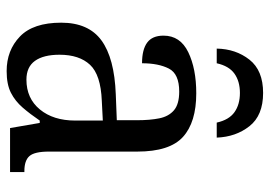

<svg xmlns="http://www.w3.org/2000/svg" viewBox="-134 -648 792 563"><g transform="rotate(90 261.5 -366.0)"><path d="M188 10Q127 10 86.5 -29Q46 -68 46 -150Q46 -230 98 -268Q150 -306 256 -310L332 -313V-373Q332 -410 326.5 -437.5Q321 -465 303 -480.5Q285 -496 248 -496Q196 -496 180.5 -465.5Q165 -435 165 -387Q125 -387 104.5 -402Q84 -417 84 -450Q84 -499 132.5 -522.5Q181 -546 253 -546Q338 -546 381 -507Q424 -468 424 -373V-114Q424 -72 437 -57Q450 -42 481 -42H484V0H355L340 -87H333Q314 -59 295 -37Q276 -15 251.5 -2.5Q227 10 188 10ZM213 -48Q268 -48 300.5 -87.5Q333 -127 333 -191V-272L275 -269Q199 -266 169.5 -234.5Q140 -203 140 -145Q140 -98 158 -73Q176 -48 213 -48ZM122 -606Q123 -662 154.5 -702Q186 -742 252 -742Q318 -742 349.5 -702Q381 -662 383 -606H339Q331 -642 308.5 -658Q286 -674 252 -674Q218 -674 195.5 -658Q173 -642 165 -606Z"/></g></svg>

Font: Noto Serif SemiCondensed
Style: Regular
Weight: 400
Width: 4
Designer: Monotype Design Team
Foundry: Monotype Imaging Inc.
Version: Version 2.013